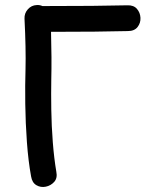

<svg xmlns="http://www.w3.org/2000/svg" viewBox="-20 -738 592 760"><path d="M103 -40Q107 -15 124 -5Q141 5 161 1Q181 -3 194.5 -18Q208 -33 203 -58Q194 -111 189 -175Q184 -239 183 -304Q182 -369 183 -424Q185 -506 182 -612Q375 -612 486 -615Q512 -615 524.5 -631Q537 -647 536 -667.5Q535 -688 522 -703Q509 -718 484 -717Q371 -714 148 -714Q137 -719 125 -718Q104 -717 90 -701Q76 -685 77 -664Q83 -545 81 -464Q79 -403 80 -327Q81 -251 86.5 -175.5Q92 -100 103 -40Z"/></svg>

Font: Balsamiq Sans
Style: Regular
Weight: 400
Designer: Michael Angeles
Foundry: Balsamiq SRL
Version: Version 1.020; ttfautohint (v1.8.4.7-5d5b);gftools[0.9.26]